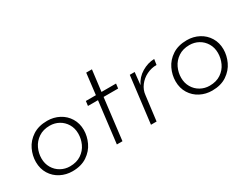

<svg xmlns="http://www.w3.org/2000/svg" viewBox="-57 -975 1804 1394"><g transform="rotate(-30 845.0 -277.5)"><path d="M248 8Q195 8 149.5 -15.5Q104 -39 77 -82.5Q50 -126 50 -183Q50 -236 74 -286.5Q98 -337 147.5 -369.5Q197 -402 270 -402Q324 -402 369.5 -378Q415 -354 441.5 -310.5Q468 -267 468 -212Q468 -160 444.5 -109.5Q421 -59 371.5 -25.5Q322 8 248 8ZM250 -32Q306 -32 344.5 -58Q383 -84 401.5 -124.5Q420 -165 420 -209Q420 -254 399 -289Q378 -324 343.5 -343Q309 -362 268 -362Q213 -362 174.5 -336Q136 -310 117 -269.5Q98 -229 98 -185Q98 -141 118.5 -106Q139 -71 174 -51.5Q209 -32 250 -32Z M739 -563 717 -386H839L834 -347H712L670 0H623L665 -347H581L586 -386H670L691 -563Z M987 -287Q1012 -340 1063 -370.5Q1114 -401 1168 -402L1161 -356Q1117 -356 1077.5 -336.5Q1038 -317 1012 -282.5Q986 -248 982 -207L956 0H909L957 -391H998Z M1419 8Q1366 8 1320.5 -15.5Q1275 -39 1248 -82.5Q1221 -126 1221 -183Q1221 -236 1245 -286.5Q1269 -337 1318.5 -369.5Q1368 -402 1441 -402Q1495 -402 1540.5 -378Q1586 -354 1612.5 -310.5Q1639 -267 1639 -212Q1639 -160 1615.5 -109.5Q1592 -59 1542.5 -25.5Q1493 8 1419 8ZM1421 -32Q1477 -32 1515.5 -58Q1554 -84 1572.5 -124.5Q1591 -165 1591 -209Q1591 -254 1570 -289Q1549 -324 1514.5 -343Q1480 -362 1439 -362Q1384 -362 1345.5 -336Q1307 -310 1288 -269.5Q1269 -229 1269 -185Q1269 -141 1289.5 -106Q1310 -71 1345 -51.5Q1380 -32 1421 -32Z"/></g></svg>

Font: Josefin Sans Light
Style: Italic
Weight: 300
Italic angle: -7°
Designer: Santiago Orozco
Foundry: Typemade
Version: Version 2.000